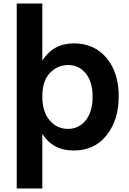

<svg xmlns="http://www.w3.org/2000/svg" viewBox="-20 -819 736 1092"><path d="M75.2 252.9V-798.8H220.7V-474.6Q283.2 -572.3 399.9 -572.3Q516.6 -572.3 585.9 -489.3Q655.3 -406.2 655.3 -271.5Q655.3 -136.7 586.4 -49.8Q517.6 37.1 398.9 37.1Q280.3 37.1 220.7 -57.6V252.9ZM264.2 -404.3Q220.7 -359.4 220.7 -271Q220.7 -182.6 262.7 -134.3Q304.7 -85.9 366.2 -85.9Q427.7 -85.9 467.3 -134.3Q506.8 -182.6 506.8 -268.1Q506.8 -353.5 467.8 -401.4Q428.7 -449.2 368.2 -449.2Q307.6 -449.2 264.2 -404.3Z"/></svg>

Font: GenEi M Gothic v2 Bold
Style: Regular
Weight: 700
Version: Version 2.0